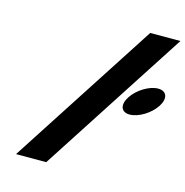

<svg xmlns="http://www.w3.org/2000/svg" viewBox="-122 -974 1047 1088"><g transform="rotate(15 401.5 -430.0)"><path d="M751.5 -567C700.5 -567 632.9 -526 599.9 -475C566.9 -424 581.3 -383 632.3 -383C683.3 -383 750.9 -424 783.9 -475C816.9 -526 802.5 -567 751.5 -567ZM625.8 -860H802.8L245.8 0H68.8Z"/></g></svg>

Font: Hussar
Style: BdWodka
Weight: 700
Foundry: Cannot Into Space Fonts
Version: Version 2.00